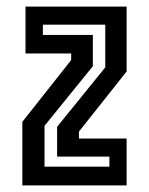

<svg xmlns="http://www.w3.org/2000/svg" viewBox="-20 -560 450 580"><path d="M47.5 0V-192L195 -378.5V-398.5H57V-540H362.5V-344L218.5 -162.5V-141.5H362.5V0ZM114.5 -56.5H310.5V-87H152.5V-177L298 -356.5V-485.5H109.5V-454.5H260.5V-360L114.5 -180Z"/></svg>

Font: Tourney Condensed SemiBold
Style: Regular
Weight: 600
Width: 3
Designer: Tyler Finck
Foundry: Etcetera Type Co
Version: Version 1.010; ttfautohint (v1.8.3)